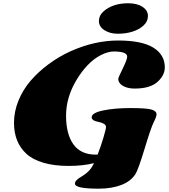

<svg xmlns="http://www.w3.org/2000/svg" viewBox="-20 -1018 1039 1178"><path d="M760.3 -670.4Q760.3 -702.1 677.7 -702.1Q642.6 -702.1 598.9 -679.9Q555.2 -657.7 517.6 -618.2Q480 -578.6 450.2 -528.8Q385.3 -421.4 385.3 -308.3Q385.3 -195.3 430.4 -132.3Q475.6 -69.3 567.4 -69.3Q575.2 -69.3 579.1 -69.8Q598.6 -119.6 614.5 -173.3Q630.4 -227.1 630.4 -239Q630.4 -251 616.7 -258.8Q603 -266.6 586.4 -269.5Q542.5 -277.3 542.5 -298.3Q542.5 -325.7 612.8 -340.3Q683.1 -355 780.5 -355Q877.9 -355 909.2 -345.9Q940.4 -336.9 940.4 -316.4Q940.4 -302.2 923.3 -268.6Q906.2 -234.9 867.2 -105.5Q828.1 23.9 810.5 50.8Q781.7 95.2 722.9 117.4Q664.1 139.6 585 139.6Q439.9 139.6 439.9 108.9Q439.9 88.4 476.6 67.4Q518.6 43 539.6 13.2Q548.3 0 556.6 -17.1Q489.7 0 401.4 0Q313 0 246.8 -19.3Q180.7 -38.6 141.6 -74.7Q65.9 -144.5 65.9 -264.2Q65.9 -334.5 93.8 -401.9Q121.6 -469.2 168.9 -523.9Q216.3 -578.6 279.3 -625Q342.3 -671.4 412.1 -703.1Q560.1 -769.5 704.6 -769.5Q849.1 -769.5 920.2 -726.1Q991.2 -682.6 991.2 -604.5Q991.2 -559.1 950.7 -519.5Q904.8 -474.6 806.6 -474.6Q773.4 -474.6 750 -483.9Q705.6 -501.5 705.6 -534.2Q705.6 -541.5 732.9 -597.2Q760.3 -652.8 760.3 -670.4ZM614.3 -947.3Q670.9 -998 766.6 -998Q820.8 -998 854.2 -976.1Q887.7 -954.1 887.7 -920.2Q887.7 -886.2 860.8 -861.6Q834 -836.9 793.2 -824Q752.4 -811 703.4 -811Q654.3 -811 620.6 -832.8Q586.9 -854.5 586.9 -888.7Q586.9 -922.9 614.3 -947.3Z"/></svg>

Font: Sonsie One
Style: Regular
Weight: 400
Designer: Riccardo De Franceschi
Foundry: Sorkin Type Co
Version: Version 1.003